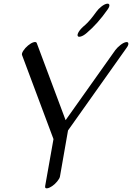

<svg xmlns="http://www.w3.org/2000/svg" viewBox="-20 -987 719 1045"><path d="M565.5 -935Q511.8 -858 451.3 -807Q435.1 -793 420.7 -788.5Q406.3 -784 402.9 -791.5Q399.6 -799 409 -814.5Q418.3 -830 443.2 -851Q468 -872 504.4 -923Q514.8 -938 531.4 -951Q548 -964 560.8 -966.5Q573.5 -969 575.2 -960Q576.9 -951 565.5 -935ZM179.9 -753 337.1 -333 607.4 -714Q618.8 -729 635.4 -742Q652 -755 664.8 -757.5Q677.5 -760 678.6 -750.5Q679.8 -741 668.5 -726L350.2 -277L306.3 -26Q304.3 -15 290.9 1Q277.5 17 263.7 26Q249.9 35 241.8 37Q223.3 42 225.7 26L271.1 -230L100.1 -687Q96.8 -695 106.6 -710.5Q116.5 -726 132.7 -739.5Q148.9 -753 162.7 -757Q176.6 -761 179.9 -753Z"/></svg>

Font: Kavivanar
Style: Regular
Weight: 400
Designer: Tharique Azeez
Foundry: Tharique Azeez
Version: Version 1.88